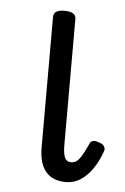

<svg xmlns="http://www.w3.org/2000/svg" viewBox="-44 -549 389 599"><g transform="rotate(5 150.0 -249.0)"><path d="M185 17Q143 17 121.5 -8.5Q100 -34 100 -85V-493Q100 -504 108.5 -509.5Q117 -515 134 -515Q152 -515 161 -509.5Q170 -504 170 -493V-98Q170 -72 175.5 -59Q181 -46 196 -46Q206 -46 213.5 -52Q221 -58 229 -71.5Q237 -85 247 -107Q250 -116 258 -118Q266 -120 277 -115Q289 -112 293.5 -104.5Q298 -97 295 -89Q283 -55 266 -31.5Q249 -8 229 4.5Q209 17 185 17Z"/></g></svg>

Font: Playwrite FR Moderne Light
Style: Regular
Weight: 300
Version: Version 1.002